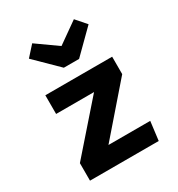

<svg xmlns="http://www.w3.org/2000/svg" viewBox="-195 -961 1005 1086"><g transform="rotate(-30 307.5 -418.0)"><path d="M265.1 -122.6H537.9L522.6 0H73.8V-114.4L344.1 -422.6H96.4V-544.6H532.8V-430.8ZM451.3 -836.4 509.2 -770.3 364.6 -627.2H265.1L119.5 -770.3L179 -836.4L314.9 -740Z"/></g></svg>

Font: FiraCode Nerd Font Mono
Style: Bold
Weight: 700
Monospace: yes
Designer: Carrois Corporate, Edenspiekermann AG, Nikita Prokopov
Foundry: Carrois Corporate, Edenspiekermann AG, Nikita Prokopov
Version: Version 6.002;Nerd Fonts 3.3.0